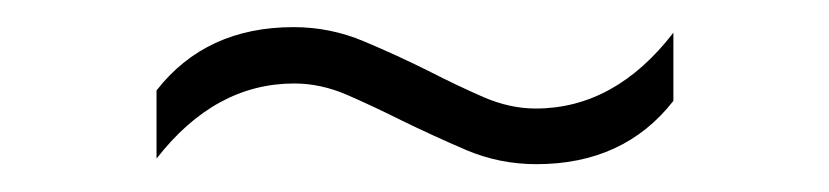

<svg xmlns="http://www.w3.org/2000/svg" viewBox="-20 -446 596 138"><path d="M365.5 -328Q339 -328 315 -338.2Q291 -348.5 268.5 -359.5Q248.5 -369.5 229.5 -377.8Q210.5 -386 191.5 -386Q134.5 -386 92.5 -332V-381Q128 -426.5 191 -426.5Q217.5 -426.5 241.8 -416.2Q266 -406 288 -395Q308.5 -384.5 327.5 -376.2Q346.5 -368 365 -368Q422 -368 464 -422.5V-373.5Q428.5 -328 365.5 -328Z"/></svg>

Font: Encode Sans Expanded Expanded ExtraLight
Style: Regular
Weight: 200
Width: 7
Designer: Multiple Designers
Foundry: Impallari Type
Version: Version 3.000; ttfautohint (v1.8.3) -l 8 -r 50 -G 200 -x 14 